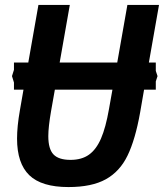

<svg xmlns="http://www.w3.org/2000/svg" viewBox="-20 -746 664 777"><path d="M49 -185Q49 -234.5 60.5 -299.5L75 -383H36.5V-412L28.5 -438L36.5 -463.5V-493H94.5L135.5 -726H262.5L221.5 -493H454.5L495.5 -726H623.5L582.5 -493H610.5V-459L617.5 -438L610.5 -416.5V-383H563L547 -290.5Q527.5 -181 496.2 -116.5Q465 -52 408.2 -20.5Q351.5 11 257 11Q148 11 98.5 -37Q49 -85 49 -185ZM175.5 -195Q175.5 -143 196.5 -121Q217.5 -99 265.5 -99Q310.5 -99 340 -120Q369.5 -141 388.8 -185.5Q408 -230 421 -304.5L435 -383H202L186.5 -295.5Q175.5 -232 175.5 -195Z"/></svg>

Font: JuliaMono BoldItalic
Style: Regular
Weight: 700
Italic angle: -9°
Monospace: yes
Designer: cormullion
Foundry: corm
Version: Version 0.049; ttfautohint (v1.8.4)